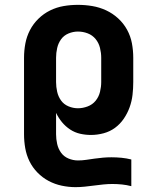

<svg xmlns="http://www.w3.org/2000/svg" viewBox="-20 -548 640 791"><path d="M291 223Q263 223 234.5 217Q206 211 180.5 197.5Q155 184 134.5 163Q114 142 101.5 116.5Q89 91 84 62.5Q79 34 79 5V-310Q79 -340 84.5 -369Q90 -398 103.5 -424Q117 -450 138.5 -471Q160 -492 186.5 -505Q213 -518 242 -523Q271 -528 301 -528Q331 -528 360.5 -523Q390 -518 417 -505.5Q444 -493 466.5 -472.5Q489 -452 503.5 -425.5Q518 -399 523.5 -369.5Q529 -340 529 -310V-210Q529 -184 526 -157.5Q523 -131 514 -106Q505 -81 490 -59Q475 -37 454 -21.5Q433 -6 407 1Q381 8 355 8Q332 8 310 3Q288 -2 269 -14.5Q250 -27 235.5 -44.5Q221 -62 211 -83V5Q211 25 215.5 45Q220 65 231.5 81Q243 97 262 105Q281 113 301 113Q318 113 335 110.5Q352 108 369.5 105.5Q387 103 404.5 101.5Q422 100 439 100Q460 100 480.5 102Q501 104 521 109V219Q502 214 482.5 212Q463 210 443 210Q424 210 405 212Q386 214 367 216.5Q348 219 329 221Q310 223 291 223ZM301 -102Q321 -102 341 -109.5Q361 -117 374 -133Q387 -149 392 -169.5Q397 -190 397 -210V-310Q397 -330 392 -350.5Q387 -371 374 -387Q361 -403 341.5 -410.5Q322 -418 301 -418Q281 -418 262 -410Q243 -402 231.5 -386Q220 -370 215.5 -350Q211 -330 211 -310V-210Q211 -190 215.5 -170Q220 -150 231.5 -134Q243 -118 262 -110Q281 -102 301 -102Z"/></svg>

Font: Iosevka Custom XBdEx
Style: Regular
Weight: 800
Width: 7
Monospace: yes
Designer: Belleve Invis
Foundry: Belleve Invis
Version: Version 11.2.4; ttfautohint (v1.8.4)